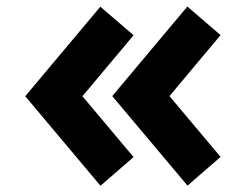

<svg xmlns="http://www.w3.org/2000/svg" viewBox="-20 -664 766 598"><path d="M563.5 -643.6 667 -554.7 507.8 -364.7 667 -175.3 564 -85.9 329.6 -364.7ZM292.5 -643.1 396 -554.2 236.8 -364.3 396 -174.8 293 -85.4 58.6 -364.3Z"/></svg>

Font: Newest Shape
Style: Bold
Weight: 700
Designer: Wojciech Kalinowski "wmk69" (wmk69@o2.pl)
Foundry: Wojciech Kalinowski "wmk69" (wmk69@o2.pl)
Version: Version 1.0.0; 2022-02-24